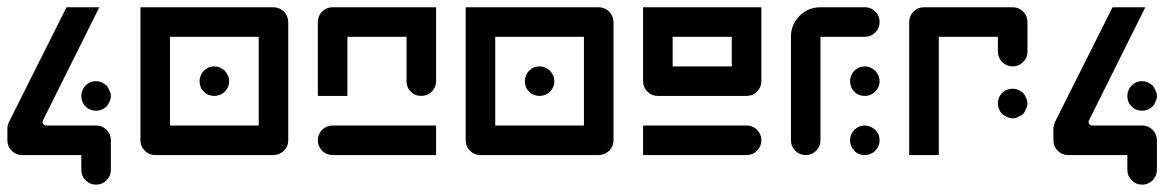

<svg xmlns="http://www.w3.org/2000/svg" viewBox="-20 -420 3153 520"><path d="M280.3 40Q280.3 56.6 268.6 68.4Q256.8 80.1 240.2 80.1Q223.6 80.1 211.9 68.4Q200.2 56.6 200.2 40Q200.2 26.4 200.2 0Q146.5 0 40 0Q23.4 0 11.7 -11.7Q0 -23.4 0 -40Q0 -49.8 0 -70.3Q0 -75.2 1 -80.1Q2 -84 3.9 -88.9Q55.7 -192.4 160.2 -400.4Q189.5 -400.4 249 -400.4Q198.2 -297.9 96.7 -94.7Q93.8 -89.8 96.7 -85Q99.6 -80.1 105.5 -80.1Q150.4 -80.1 240.2 -80.1Q256.8 -80.1 268.6 -68.4Q280.3 -56.6 280.3 -40Q280.3 -40 280.3 -40Q280.3 -19.5 280.3 0Q280.3 19.5 280.3 40ZM268.6 -131.8Q262.7 -126 254.9 -123Q248 -120.1 240.2 -120.1Q232.4 -120.1 224.6 -123Q216.8 -126 211.9 -131.8Q206.1 -136.7 203.1 -144.5Q200.2 -152.3 200.2 -160.2Q200.2 -168 203.1 -174.8Q206.1 -182.6 211.9 -188.5Q216.8 -193.4 224.6 -197.3Q232.4 -200.2 240.2 -200.2Q248 -200.2 254.9 -197.3Q262.7 -193.4 268.6 -188.5Q273.4 -182.6 276.4 -174.8Q280.3 -168 280.3 -160.2Q280.3 -152.3 276.4 -144.5Q273.4 -136.7 268.6 -131.8Z M360.4 -400.4Q480.5 -400.4 719.7 -400.4Q736.3 -400.4 749 -388.7Q760.7 -376 760.7 -359.4Q760.7 -252.9 760.7 -40Q760.7 -23.4 749 -11.7Q736.3 0 719.7 0Q613.3 0 400.4 0Q383.8 0 372.1 -11.7Q360.4 -23.4 360.4 -40Q360.4 -129.9 360.4 -219.7Q360.4 -310.5 360.4 -400.4ZM680.7 -80.1Q680.7 -160.2 680.7 -320.3Q600.6 -320.3 440.4 -320.3Q440.4 -240.2 440.4 -80.1Q500 -80.1 560.5 -80.1Q620.1 -80.1 680.7 -80.1ZM588.9 -171.9Q583 -166 575.2 -163.1Q568.4 -160.2 560.5 -160.2Q552.7 -160.2 544.9 -163.1Q537.1 -166 532.2 -171.9Q526.4 -176.8 523.4 -184.6Q520.5 -192.4 520.5 -200.2Q520.5 -208 523.4 -214.8Q526.4 -222.7 532.2 -228.5Q537.1 -233.4 544.9 -237.3Q552.7 -240.2 560.5 -240.2Q568.4 -240.2 575.2 -237.3Q583 -233.4 588.9 -228.5Q593.8 -222.7 597.7 -214.8Q600.6 -208 600.6 -200.2Q600.6 -192.4 597.7 -184.6Q593.8 -176.8 588.9 -171.9Z M880.9 0Q864.3 0 852.5 -11.7Q840.8 -23.4 840.8 -40Q840.8 -56.6 852.5 -68.4Q864.3 -80.1 880.9 -80.1Q974.6 -80.1 1161.1 -80.1Q1161.1 -53.7 1161.1 0Q1090.8 0 1020.5 0Q951.2 0 880.9 0ZM1161.1 -200.2Q1161.1 -183.6 1149.4 -171.9Q1137.7 -160.2 1121.1 -160.2Q1112.3 -160.2 1105.5 -163.1Q1097.7 -166 1092.8 -171.9Q1086.9 -176.8 1084 -184.6Q1081.1 -191.4 1081.1 -200.2Q1081.1 -240.2 1081.1 -320.3Q1027.3 -320.3 920.9 -320.3Q920.9 -266.6 920.9 -160.2Q894.5 -160.2 840.8 -160.2Q840.8 -226.6 840.8 -360.4Q840.8 -377 852.5 -388.7Q864.3 -400.4 880.9 -400.4Q974.6 -400.4 1161.1 -400.4Q1161.1 -349.6 1161.1 -299.8Q1161.1 -250 1161.1 -200.2Z M1241.2 -400.4Q1361.3 -400.4 1600.6 -400.4Q1617.2 -400.4 1629.9 -388.7Q1641.6 -376 1641.6 -359.4Q1641.6 -252.9 1641.6 -40Q1641.6 -23.4 1629.9 -11.7Q1617.2 0 1600.6 0Q1494.1 0 1281.2 0Q1264.6 0 1252.9 -11.7Q1241.2 -23.4 1241.2 -40Q1241.2 -129.9 1241.2 -219.7Q1241.2 -310.5 1241.2 -400.4ZM1561.5 -80.1Q1561.5 -160.2 1561.5 -320.3Q1481.4 -320.3 1321.3 -320.3Q1321.3 -240.2 1321.3 -80.1Q1380.9 -80.1 1441.4 -80.1Q1501 -80.1 1561.5 -80.1ZM1469.7 -171.9Q1463.9 -166 1456.1 -163.1Q1449.2 -160.2 1441.4 -160.2Q1433.6 -160.2 1425.8 -163.1Q1418 -166 1413.1 -171.9Q1407.2 -176.8 1404.3 -184.6Q1401.4 -192.4 1401.4 -200.2Q1401.4 -208 1404.3 -214.8Q1407.2 -222.7 1413.1 -228.5Q1418 -233.4 1425.8 -237.3Q1433.6 -240.2 1441.4 -240.2Q1449.2 -240.2 1456.1 -237.3Q1463.9 -233.4 1469.7 -228.5Q1474.6 -222.7 1478.5 -214.8Q1481.4 -208 1481.4 -200.2Q1481.4 -192.4 1478.5 -184.6Q1474.6 -176.8 1469.7 -171.9Z M2002 -80.1Q2018.6 -80.1 2030.3 -68.4Q2042 -56.6 2042 -40Q2042 -23.4 2030.3 -11.7Q2018.6 0 2002 0Q1908.2 0 1721.7 0Q1721.7 -26.4 1721.7 -80.1Q1792 -80.1 1861.3 -80.1Q1931.6 -80.1 2002 -80.1ZM1721.7 -400.4Q1828.1 -400.4 2042 -400.4Q2042 -333 2042 -200.2Q2042 -183.6 2030.3 -171.9Q2018.6 -160.2 2002 -160.2Q1921.9 -160.2 1761.7 -160.2Q1745.1 -160.2 1733.4 -171.9Q1721.7 -183.6 1721.7 -200.2Q1721.7 -250 1721.7 -299.8Q1721.7 -349.6 1721.7 -400.4ZM1961.9 -240.2Q1961.9 -266.6 1961.9 -320.3Q1908.2 -320.3 1801.8 -320.3Q1801.8 -293 1801.8 -240.2Q1841.8 -240.2 1881.8 -240.2Q1921.9 -240.2 1961.9 -240.2Z M2322.3 -320.3Q2282.2 -320.3 2202.1 -320.3Q2202.1 -226.6 2202.1 -40Q2202.1 -23.4 2190.4 -11.7Q2178.7 0 2162.1 0Q2145.5 0 2133.8 -11.7Q2122.1 -23.4 2122.1 -40Q2122.1 -133.8 2122.1 -320.3Q2122.1 -353.5 2145.5 -377Q2168.9 -400.4 2202.1 -400.4Q2242.2 -400.4 2322.3 -400.4Q2338.9 -400.4 2350.6 -388.7Q2362.3 -377 2362.3 -360.4Q2362.3 -343.8 2350.6 -332Q2338.9 -320.3 2322.3 -320.3ZM2350.6 -11.7Q2344.7 -5.9 2336.9 -2.9Q2330.1 0 2322.3 0Q2314.5 0 2306.6 -2.9Q2298.8 -5.9 2293.9 -11.7Q2288.1 -17.6 2285.2 -24.4Q2282.2 -32.2 2282.2 -40Q2282.2 -47.9 2285.2 -55.7Q2288.1 -62.5 2293.9 -68.4Q2298.8 -73.2 2306.6 -77.1Q2314.5 -80.1 2322.3 -80.1Q2330.1 -80.1 2336.9 -77.1Q2344.7 -73.2 2350.6 -68.4Q2355.5 -62.5 2359.4 -55.7Q2362.3 -47.9 2362.3 -40Q2362.3 -32.2 2359.4 -24.4Q2355.5 -17.6 2350.6 -11.7ZM2350.6 -171.9Q2344.7 -166 2336.9 -163.1Q2330.1 -160.2 2322.3 -160.2Q2314.5 -160.2 2306.6 -163.1Q2298.8 -166 2293.9 -171.9Q2288.1 -176.8 2285.2 -184.6Q2282.2 -192.4 2282.2 -200.2Q2282.2 -208 2285.2 -214.8Q2288.1 -222.7 2293.9 -228.5Q2298.8 -233.4 2306.6 -237.3Q2314.5 -240.2 2322.3 -240.2Q2330.1 -240.2 2336.9 -237.3Q2344.7 -233.4 2350.6 -228.5Q2355.5 -222.7 2359.4 -214.8Q2362.3 -208 2362.3 -200.2Q2362.3 -192.4 2359.4 -184.6Q2355.5 -176.8 2350.6 -171.9Z M2762.7 -280.3Q2762.7 -263.7 2751 -252Q2739.3 -240.2 2722.7 -240.2Q2706.1 -240.2 2694.3 -252Q2682.6 -263.7 2682.6 -280.3Q2682.6 -293 2682.6 -320.3Q2628.9 -320.3 2522.5 -320.3Q2522.5 -212.9 2522.5 0Q2496.1 0 2442.4 0Q2442.4 -120.1 2442.4 -360.4Q2442.4 -377 2454.1 -388.7Q2465.8 -400.4 2482.4 -400.4Q2562.5 -400.4 2722.7 -400.4Q2739.3 -400.4 2751 -388.7Q2762.7 -377 2762.7 -360.4Q2762.7 -339.8 2762.7 -320.3Q2762.7 -299.8 2762.7 -280.3ZM2751 -111.3Q2745.1 -106.4 2737.3 -103.5Q2730.5 -99.6 2722.7 -99.6Q2714.8 -99.6 2707 -103.5Q2699.2 -106.4 2694.3 -111.3Q2688.5 -117.2 2685.5 -125Q2682.6 -132.8 2682.6 -139.6Q2682.6 -147.5 2685.5 -155.3Q2688.5 -163.1 2694.3 -168Q2699.2 -173.8 2707 -176.8Q2714.8 -179.7 2722.7 -179.7Q2730.5 -179.7 2737.3 -176.8Q2745.1 -173.8 2751 -168Q2755.9 -163.1 2758.8 -155.3Q2762.7 -147.5 2762.7 -139.6Q2762.7 -132.8 2758.8 -125Q2755.9 -117.2 2751 -111.3Z M3113.3 40Q3113.3 56.6 3101.6 68.4Q3089.8 80.1 3073.2 80.1Q3056.6 80.1 3044.9 68.4Q3033.2 56.6 3033.2 40Q3033.2 26.4 3033.2 0Q2979.5 0 2873 0Q2856.4 0 2844.7 -11.7Q2833 -23.4 2833 -40Q2833 -49.8 2833 -70.3Q2833 -75.2 2834 -80.1Q2835 -84 2836.9 -88.9Q2888.7 -192.4 2993.2 -400.4Q3022.5 -400.4 3082 -400.4Q3031.2 -297.9 2929.7 -94.7Q2926.8 -89.8 2929.7 -85Q2932.6 -80.1 2938.5 -80.1Q2983.4 -80.1 3073.2 -80.1Q3089.8 -80.1 3101.6 -68.4Q3113.3 -56.6 3113.3 -40Q3113.3 -40 3113.3 -40Q3113.3 -19.5 3113.3 0Q3113.3 19.5 3113.3 40ZM3101.6 -131.8Q3095.7 -126 3087.9 -123Q3081.1 -120.1 3073.2 -120.1Q3065.4 -120.1 3057.6 -123Q3049.8 -126 3044.9 -131.8Q3039.1 -136.7 3036.1 -144.5Q3033.2 -152.3 3033.2 -160.2Q3033.2 -168 3036.1 -174.8Q3039.1 -182.6 3044.9 -188.5Q3049.8 -193.4 3057.6 -197.3Q3065.4 -200.2 3073.2 -200.2Q3081.1 -200.2 3087.9 -197.3Q3095.7 -193.4 3101.6 -188.5Q3106.4 -182.6 3109.4 -174.8Q3113.3 -168 3113.3 -160.2Q3113.3 -152.3 3109.4 -144.5Q3106.4 -136.7 3101.6 -131.8Z"/></svg>

Font: Stray Robotalk
Style: Regular
Weight: 400
Designer: Faina Iasen
Version: Version 1.0